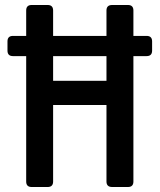

<svg xmlns="http://www.w3.org/2000/svg" viewBox="-20 -750 640 770"><path d="M107 0Q85 0 85 -22V-525H32Q10 -525 10 -547V-584Q10 -606 32 -606H85V-708Q85 -730 107 -730H171Q193 -730 193 -708V-606H407V-708Q407 -730 430 -730H493Q515 -730 515 -708V-606H568Q590 -606 590 -584V-547Q590 -525 568 -525H515V-22Q515 0 493 0H430Q407 0 407 -22V-329H193V-22Q193 0 171 0ZM193 -426H407V-525H193Z"/></svg>

Font: Pitagon Sans Mono SemiBold
Style: Regular
Weight: 600
Monospace: yes
Designer: Travis Tran
Foundry: Pitagon
Version: Version 1.001; ttfautohint (v1.8.4.7-5d5b);gftools[0.9.26]